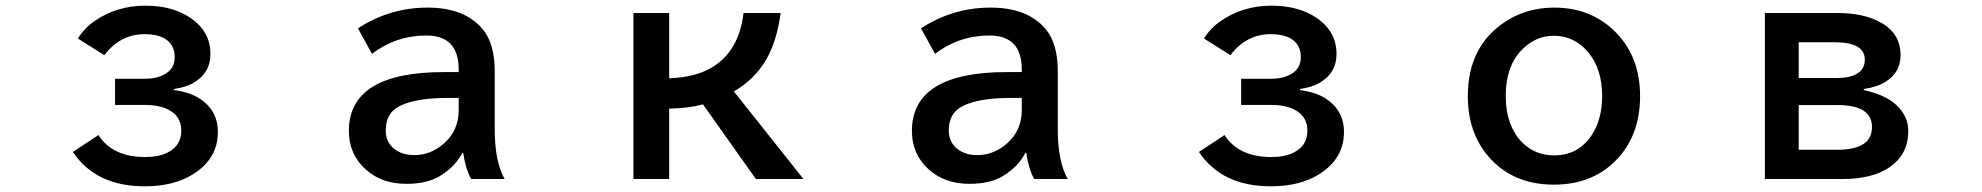

<svg xmlns="http://www.w3.org/2000/svg" viewBox="-20 -611 7040 682"><path d="M388.7 -331.1H493.7Q535.6 -331.1 564 -346.7Q600.6 -366.2 600.6 -407.7Q600.6 -454.6 563 -475.1Q536.1 -489.7 494.1 -489.7Q407.2 -489.7 350.6 -415L256.8 -474.1Q278.3 -509.8 314.5 -535.2Q393.6 -590.8 496.1 -590.8Q593.3 -590.8 656.7 -547.4Q727.5 -499 727.5 -419.4Q727.5 -350.6 665 -315.4Q638.7 -300.8 597.7 -294.9V-291Q653.3 -283.7 688 -261.7Q753.9 -219.2 753.9 -142.1Q753.9 -46.9 665 8.3Q596.7 50.8 494.1 50.8Q320.3 50.8 238.8 -71.3L329.6 -131.3Q379.9 -53.2 495.6 -53.2Q542.5 -53.2 573.7 -68.4Q624 -92.3 624 -147Q624 -197.8 578.6 -221.2Q546.4 -238.3 493.7 -238.3H388.7Z M1609.4 -355V-364.3Q1609.4 -484.9 1494.6 -484.9Q1387.2 -484.9 1301.3 -419.9L1251.5 -510.3Q1364.3 -584 1499 -584Q1628.9 -584 1692.9 -509.3Q1737.3 -458 1737.3 -357.9V-151.9Q1737.3 -37.6 1772.5 24.9H1653.3Q1632.3 -15.6 1625.5 -67.9H1622.1Q1597.2 -19 1542 14.6Q1497.1 42 1423.3 42Q1335.9 42 1278.8 -9.3Q1219.2 -63 1219.2 -146Q1219.2 -355 1557.1 -355ZM1609.4 -263.2H1570.3Q1456.1 -263.2 1398.9 -233.9Q1350.1 -209 1350.1 -147.9Q1350.1 -106.9 1379.4 -83Q1407.2 -60.1 1451.7 -60.1Q1510.7 -60.1 1557.6 -102.1Q1609.4 -147.9 1609.4 -220.2Z M2230 -564.9H2356.9V-333Q2453.1 -336.4 2512.2 -373.5Q2605.5 -431.6 2621.1 -564.9H2752.9Q2739.7 -465.8 2701.7 -399.4Q2661.6 -330.1 2586.9 -286.1L2834 24.9H2665L2477.1 -240.2Q2427.2 -226.6 2356.9 -225.1V24.9H2230Z M3609.4 -355V-364.3Q3609.4 -484.9 3494.6 -484.9Q3387.2 -484.9 3301.3 -419.9L3251.5 -510.3Q3364.3 -584 3499 -584Q3628.9 -584 3692.9 -509.3Q3737.3 -458 3737.3 -357.9V-151.9Q3737.3 -37.6 3772.5 24.9H3653.3Q3632.3 -15.6 3625.5 -67.9H3622.1Q3597.2 -19 3542 14.6Q3497.1 42 3423.3 42Q3335.9 42 3278.8 -9.3Q3219.2 -63 3219.2 -146Q3219.2 -355 3557.1 -355ZM3609.4 -263.2H3570.3Q3456.1 -263.2 3398.9 -233.9Q3350.1 -209 3350.1 -147.9Q3350.1 -106.9 3379.4 -83Q3407.2 -60.1 3451.7 -60.1Q3510.7 -60.1 3557.6 -102.1Q3609.4 -147.9 3609.4 -220.2Z M4388.7 -331.1H4493.7Q4535.6 -331.1 4564 -346.7Q4600.6 -366.2 4600.6 -407.7Q4600.6 -454.6 4563 -475.1Q4536.1 -489.7 4494.1 -489.7Q4407.2 -489.7 4350.6 -415L4256.8 -474.1Q4278.3 -509.8 4314.5 -535.2Q4393.6 -590.8 4496.1 -590.8Q4593.3 -590.8 4656.7 -547.4Q4727.5 -499 4727.5 -419.4Q4727.5 -350.6 4665 -315.4Q4638.7 -300.8 4597.7 -294.9V-291Q4653.3 -283.7 4688 -261.7Q4753.9 -219.2 4753.9 -142.1Q4753.9 -46.9 4665 8.3Q4596.7 50.8 4494.1 50.8Q4320.3 50.8 4238.8 -71.3L4329.6 -131.3Q4379.9 -53.2 4495.6 -53.2Q4542.5 -53.2 4573.7 -68.4Q4624 -92.3 4624 -147Q4624 -197.8 4578.6 -221.2Q4546.4 -238.3 4493.7 -238.3H4388.7Z M5501 -584Q5635.3 -584 5722.7 -492.7Q5805.7 -406.2 5805.7 -269.5Q5805.7 -138.7 5731.4 -53.7Q5644.5 44.9 5499.5 44.9Q5350.1 44.9 5263.2 -59.6Q5193.8 -143.6 5193.8 -269.5Q5193.8 -444.8 5324.2 -532.2Q5401.4 -584 5501 -584ZM5499 -483.9Q5441.9 -483.9 5396.5 -444.3Q5328.6 -385.7 5328.6 -269.5Q5328.6 -214.8 5345.2 -170.9Q5361.3 -128.9 5391.1 -101.1Q5436 -59.1 5500.5 -59.1Q5585.9 -59.1 5633.8 -130.9Q5670.9 -187 5670.9 -270Q5670.9 -366.2 5621.1 -425.8Q5572.3 -483.9 5499 -483.9Z M6249 -564.9H6506.3Q6601.1 -564.9 6662.1 -530.3Q6731 -491.2 6731 -414.6Q6731 -352.5 6674.8 -318.8Q6646 -301.3 6600.1 -294.9V-291Q6671.9 -275.4 6710 -243.2Q6758.3 -202.1 6758.3 -146Q6758.3 -62.5 6691.9 -17.1Q6630.9 24.9 6525.4 24.9H6249ZM6369.1 -460.9V-334H6507.3Q6549.3 -334 6575.2 -348.6Q6604 -365.2 6604 -398.9Q6604 -460.9 6497.1 -460.9ZM6369.1 -237.8V-79.1H6507.3Q6629.4 -79.1 6629.4 -159.7Q6629.4 -237.8 6507.3 -237.8Z"/></svg>

Font: FORM UDPGothic
Style: Bold
Weight: 700
Foundry: Pronama LLC
Version: Version 1.051